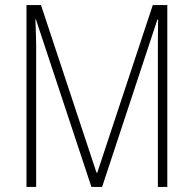

<svg xmlns="http://www.w3.org/2000/svg" viewBox="-20 -800 761 754"><path d="M339 -66H381L598 -723H601C600 -669 600 -640 600 -622V-66H637V-780H580L362 -122H359L141 -780H84V-66H122V-623C122 -643 121 -670 119 -724H121Z"/></svg>

Font: Noto Sans Malayalam UI Condensed ExtraLight
Style: Regular
Weight: 200
Width: 3
Designer: Jelle Bosma - Monotype Design Team
Foundry: Monotype Imaging Inc.
Version: Version 2.104